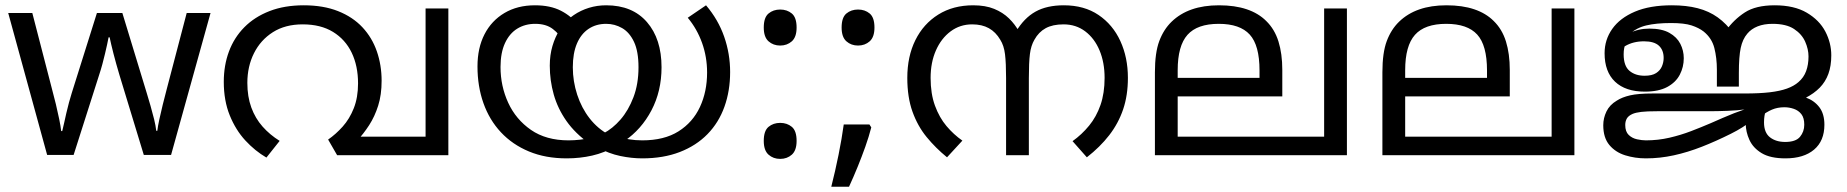

<svg xmlns="http://www.w3.org/2000/svg" viewBox="-20 -586 6975 725"><path d="M431 -303Q425 -324 419 -344.5Q413 -365 408.5 -383.5Q404 -402 400 -418Q396 -434 394 -445H390Q388 -434 384.5 -418Q381 -402 376.5 -383Q372 -364 366.5 -343.5Q361 -323 354 -302L258 -1H158L11 -537H102L176 -251Q184 -222 191 -192.5Q198 -163 203.5 -136.5Q209 -110 211 -91H215Q218 -103 222 -121Q226 -139 230.5 -159Q235 -179 240.5 -199Q246 -219 251 -235L346 -537H442L534 -235Q541 -212 548.5 -186Q556 -160 562 -135.5Q568 -111 570 -92H574Q576 -109 581.5 -134.5Q587 -160 594.5 -190.5Q602 -221 610 -251L685 -537H775L626 -1H523Z M1127 -566Q1201 -566 1256.5 -544Q1312 -522 1348.5 -483Q1385 -444 1403 -392Q1421 -340 1421 -281Q1421 -228 1408 -187Q1395 -146 1374 -113.5Q1353 -81 1327 -53L1303 -70H1587V-554H1673V0H1253L1219 -59Q1248 -79 1274 -108Q1300 -137 1316 -177.5Q1332 -218 1332 -271Q1332 -337 1308 -387Q1284 -437 1237.5 -465.5Q1191 -494 1123 -494Q1057 -494 1010.5 -464.5Q964 -435 939 -385Q914 -335 914 -273Q914 -221 929 -180Q944 -139 971.5 -108Q999 -77 1036 -54L986 9Q943 -16 906.5 -55.5Q870 -95 847.5 -150.5Q825 -206 825 -277Q825 -339 844.5 -391.5Q864 -444 902.5 -483Q941 -522 997.5 -544Q1054 -566 1127 -566Z M2405 12Q2365 12 2322 3Q2279 -6 2237 -29Q2231 -32 2221.5 -36Q2212 -40 2207 -43Q2152 -82 2119 -129Q2086 -176 2071 -229Q2056 -282 2056 -338Q2056 -378 2066 -412Q2076 -446 2093 -473L2100 -484Q2120 -511 2146.5 -529Q2173 -547 2204 -556.5Q2235 -566 2269 -566Q2368 -566 2423 -502.5Q2478 -439 2478 -332Q2478 -242 2440 -169.5Q2402 -97 2337 -53Q2329 -47 2321.5 -42.5Q2314 -38 2304 -33Q2262 -9 2216 1.5Q2170 12 2120 12Q2040 12 1977.5 -14Q1915 -40 1871.5 -86.5Q1828 -133 1805.5 -196.5Q1783 -260 1783 -335Q1783 -405 1809.5 -456.5Q1836 -508 1885 -537Q1934 -566 2000 -566Q2058 -566 2098 -545.5Q2138 -525 2165 -490L2106 -431Q2093 -457 2067.5 -476.5Q2042 -496 2001 -496Q1963 -496 1933.5 -478Q1904 -460 1887 -423.5Q1870 -387 1870 -333Q1870 -261 1899 -198Q1928 -135 1985 -95.5Q2042 -56 2127 -56Q2148 -56 2170 -58.5Q2192 -61 2213 -66Q2224 -70 2236 -74Q2248 -78 2258 -82Q2293 -100 2323 -134.5Q2353 -169 2372 -219Q2391 -269 2391 -332Q2391 -392 2374 -428Q2357 -464 2329 -480Q2301 -496 2269 -496Q2231 -496 2202.5 -477Q2174 -458 2158.5 -421.5Q2143 -385 2143 -332Q2143 -279 2159.5 -228.5Q2176 -178 2206.5 -139Q2237 -100 2278 -78Q2288 -74 2296 -73.5Q2304 -73 2314 -69Q2331 -64 2355 -60Q2379 -56 2405 -56Q2488 -56 2542 -90Q2596 -124 2623 -182Q2650 -240 2650 -312Q2650 -371 2631 -424Q2612 -477 2577 -519L2646 -566Q2692 -512 2714.5 -447.5Q2737 -383 2737 -314Q2737 -243 2715.5 -183Q2694 -123 2651.5 -79.5Q2609 -36 2547 -12Q2485 12 2405 12Z M2926 -414Q2900 -414 2882 -430Q2864 -446 2864 -482Q2864 -520 2882 -535Q2900 -550 2926 -550Q2952 -550 2970 -535Q2988 -520 2988 -482Q2988 -446 2970 -430Q2952 -414 2926 -414ZM2926 14Q2900 14 2882 -2Q2864 -18 2864 -54Q2864 -92 2882 -107Q2900 -122 2926 -122Q2952 -122 2970 -107Q2988 -92 2988 -54Q2988 -18 2970 -2Q2952 14 2926 14Z M3263 -116 3270 -105Q3261 -70 3247.5 -32Q3234 6 3218.5 44Q3203 82 3186 119H3119Q3134 60 3146.5 -2Q3159 -64 3166 -116ZM3220 -414Q3194 -414 3176 -430Q3158 -446 3158 -482Q3158 -520 3176 -535Q3194 -550 3220 -550Q3246 -550 3264 -535Q3282 -520 3282 -482Q3282 -446 3264 -430Q3246 -414 3220 -414Z M3655 -566Q3701 -566 3734 -552.5Q3767 -539 3790 -516.5Q3813 -494 3829 -465L3816 -466Q3847 -518 3890 -542Q3933 -566 3997 -566Q4074 -566 4128 -529.5Q4182 -493 4210.5 -431Q4239 -369 4239 -292Q4239 -226 4221 -173Q4203 -120 4168.5 -75.5Q4134 -31 4084 8L4030 -53Q4065 -78 4092.5 -111.5Q4120 -145 4135.5 -189.5Q4151 -234 4151 -292Q4151 -350 4132 -395.5Q4113 -441 4078 -467.5Q4043 -494 3996 -494Q3955 -494 3928.5 -479.5Q3902 -465 3886 -436Q3873 -414 3869 -382Q3865 -350 3865 -291V0H3779V-291Q3779 -348 3775 -381Q3771 -414 3757 -436Q3740 -465 3714 -479.5Q3688 -494 3651 -494Q3605 -494 3569.5 -467.5Q3534 -441 3514 -395.5Q3494 -350 3494 -292Q3494 -232 3510.5 -187Q3527 -142 3554 -110Q3581 -78 3614 -55L3556 8Q3513 -27 3479 -68.5Q3445 -110 3425.5 -164.5Q3406 -219 3406 -292Q3406 -373 3436.5 -434.5Q3467 -496 3523 -531Q3579 -566 3655 -566Z M5066 -554V0H4341V-313Q4341 -387 4357.5 -431Q4374 -475 4404 -504Q4436 -535 4480.5 -550.5Q4525 -566 4583 -566Q4643 -566 4687.5 -551Q4732 -536 4761 -507Q4793 -476 4807.5 -429.5Q4822 -383 4822 -322V-222H4427V-70H4980V-554ZM4582 -496Q4501 -496 4464 -454.5Q4427 -413 4427 -321V-292H4736V-320Q4736 -415 4699 -455.5Q4662 -496 4582 -496Z M5925 -554V0H5200V-313Q5200 -387 5216.5 -431Q5233 -475 5263 -504Q5295 -535 5339.5 -550.5Q5384 -566 5442 -566Q5502 -566 5546.5 -551Q5591 -536 5620 -507Q5652 -476 5666.5 -429.5Q5681 -383 5681 -322V-222H5286V-70H5839V-554ZM5441 -496Q5360 -496 5323 -454.5Q5286 -413 5286 -321V-292H5595V-320Q5595 -415 5558 -455.5Q5521 -496 5441 -496Z M6293 -566Q6348 -566 6390.5 -555Q6433 -544 6466 -520.5Q6499 -497 6527 -458L6497 -470Q6527 -512 6568.5 -539Q6610 -566 6681 -566Q6755 -566 6802.5 -538Q6850 -510 6872.5 -467Q6895 -424 6895 -377Q6895 -337 6884 -307Q6873 -277 6851.5 -255Q6830 -233 6797 -216L6632 -181L6570 -173Q6542 -169 6503 -167.5Q6464 -166 6435 -166H6238Q6198 -166 6177.5 -163.5Q6157 -161 6145 -156Q6129 -149 6123 -138.5Q6117 -128 6117 -114Q6117 -89 6130 -76.5Q6143 -64 6161.5 -60Q6180 -56 6195 -56Q6241 -56 6284 -66Q6327 -76 6366 -91Q6405 -106 6440 -121Q6463 -131 6484.5 -140.5Q6506 -150 6528 -158.5Q6550 -167 6572 -174.5Q6594 -182 6617 -188Q6640 -196 6654.5 -203.5Q6669 -211 6680 -216.5Q6691 -222 6702.5 -225.5Q6714 -229 6731 -229Q6768 -229 6799.5 -217.5Q6831 -206 6850 -181Q6869 -156 6869 -115Q6869 -54 6830 -21Q6791 12 6722 12Q6665 12 6632.5 -7.5Q6600 -27 6586 -57.5Q6572 -88 6572 -119Q6572 -148 6589 -168.5Q6606 -189 6634 -198L6686 -217Q6676 -211 6665.5 -199Q6655 -187 6648 -168.5Q6641 -150 6641 -124Q6641 -85 6663.5 -67.5Q6686 -50 6721 -50Q6761 -50 6777 -69.5Q6793 -89 6793 -115Q6793 -141 6782 -155Q6771 -169 6753.5 -175Q6736 -181 6718 -181Q6692 -181 6671 -172Q6650 -163 6628 -146L6622 -155Q6609 -142 6593.5 -129.5Q6578 -117 6559 -105Q6540 -93 6516 -81Q6460 -53 6406.5 -32Q6353 -11 6300.5 0.5Q6248 12 6195 12Q6154 12 6117 0.5Q6080 -11 6057 -38.5Q6034 -66 6034 -113Q6034 -140 6046 -165Q6058 -190 6085 -206Q6105 -219 6135.5 -226Q6166 -233 6221 -233H6568Q6624 -233 6662.5 -237.5Q6701 -242 6727.5 -251.5Q6754 -261 6771 -276Q6791 -293 6800 -317.5Q6809 -342 6809 -373Q6809 -400 6796.5 -428.5Q6784 -457 6754.5 -476.5Q6725 -496 6673 -496Q6641 -496 6617 -486.5Q6593 -477 6578 -459Q6560 -438 6553 -405Q6546 -372 6546 -310V-259H6463V-323Q6463 -367 6453.5 -404.5Q6444 -442 6413 -467Q6395 -481 6367.5 -490Q6340 -499 6290 -499Q6234 -499 6196.5 -490Q6159 -481 6132 -456Q6128 -452 6125 -444.5Q6122 -437 6120 -430Q6115 -414 6113 -404Q6111 -394 6111 -381Q6111 -337 6133 -318.5Q6155 -300 6190 -300Q6218 -300 6233.5 -310Q6249 -320 6255.5 -335.5Q6262 -351 6262 -367Q6262 -397 6244 -413.5Q6226 -430 6188 -430Q6147 -430 6116.5 -412Q6086 -394 6067 -373L6071 -415Q6096 -442 6131 -460Q6166 -478 6208 -478Q6255 -478 6283.5 -462Q6312 -446 6325 -420.5Q6338 -395 6338 -366Q6338 -333 6323 -304Q6308 -275 6275.5 -257.5Q6243 -240 6191 -240Q6118 -240 6078.5 -277.5Q6039 -315 6039 -385Q6039 -436 6068 -477Q6097 -518 6153.5 -542Q6210 -566 6293 -566Z"/></svg>

Font: hexmalayalam15
Style: Book
Weight: 400
Designer: Jelle Bosma - Monotype Design Team
Foundry: Monotype Imaging Inc.
Version: Version 2.003